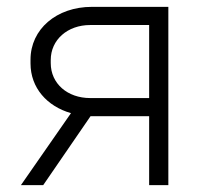

<svg xmlns="http://www.w3.org/2000/svg" viewBox="-20 -540 602 560"><path d="M41 0H106L244 -201H415V0H471V-520H248C145 -520 69 -455 69 -366V-355C69 -284 117 -230 187 -210ZM243 -254C177 -254 128 -296 128 -356V-365C128 -424 177 -467 243 -467H415V-254Z"/></svg>

Font: Fixel Display Light
Style: Regular
Weight: 300
Designer: AlfaBravo + MacPaw
Foundry: Kyrylo Tkachov, Marchela Mozhyna, Serhii Makarenko, Maria Weinstein, Zakhar Kryvoshyya
Version: Version 1.211